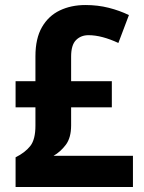

<svg xmlns="http://www.w3.org/2000/svg" viewBox="-20 -744 574 764"><path d="M320 -724Q369 -724 412.5 -713Q456 -702 493 -684L451 -573Q419 -588 389 -596Q359 -604 332 -604Q302 -604 282.5 -584.5Q263 -565 263 -519V-421H425V-317H263V-245Q263 -196 242 -168Q221 -140 193 -124H509V0H42V-118Q80 -137 100.5 -163Q121 -189 121 -244V-317H42V-421H121V-520Q121 -591 147 -636Q173 -681 218 -702.5Q263 -724 320 -724Z"/></svg>

Font: Noto Sans Ethiopic SemiCondensed
Style: Bold
Weight: 700
Width: 4
Designer: Monotype Design Team
Foundry: Monotype Imaging Inc.
Version: Version 2.102; ttfautohint (v1.8.4.7-5d5b)